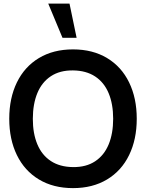

<svg xmlns="http://www.w3.org/2000/svg" viewBox="-20 -1002 790 1038"><path d="M30 -360Q30 -471.5 71.3 -556.4Q112.6 -641.3 190.5 -688.2Q268.4 -735 374.7 -735Q480.9 -735 558.8 -688.2Q636.8 -641.3 678 -556.4Q719.3 -471.5 719.3 -360Q719.3 -248.5 678 -163.6Q636.8 -78.7 558.8 -31.8Q480.9 15 374.7 15Q268.4 15 190.5 -31.8Q112.6 -78.7 71.3 -163.6Q30 -248.5 30 -360ZM591.8 -360Q591.8 -439.4 567.4 -498Q543 -556.5 494.5 -588.5Q446 -620.5 374.7 -621.3Q303.8 -622.2 255.1 -590Q206.4 -557.8 182 -498.8Q157.7 -439.9 157.5 -360Q157.3 -280.7 181.8 -222.1Q206.2 -163.5 254.8 -131.5Q303.3 -99.5 374.7 -98.7Q445.6 -97.8 494.3 -130Q543 -162.2 567.4 -221.2Q591.8 -280.2 591.8 -360ZM240.8 -982.5 317.9 -797.5H394.2L355.8 -982.5Z"/></svg>

Font: Tap Sans
Style: Regular
Weight: 400
Designer: Tap Payments
Foundry: Tap Payments
Version: Version 1.001;Glyphs 3.1.2 (3151)